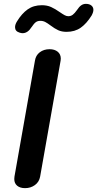

<svg xmlns="http://www.w3.org/2000/svg" viewBox="-20 -965 504 995"><path d="M54 -37Q54 -45 55 -50L161 -650Q165 -678 186 -694Q207 -710 237 -710Q263 -710 279 -697Q295 -684 295 -661Q295 -654 294 -650L188 -50Q183 -22 161 -6Q139 10 110 10Q84 10 69 -2.5Q54 -15 54 -37ZM58 -824Q58 -838 68 -854Q93 -895 123.5 -916.5Q154 -938 197 -938Q224 -938 245 -928.5Q266 -919 290 -902Q306 -891 315.5 -886Q325 -881 334 -881Q347 -881 357 -888.5Q367 -896 379 -913Q390 -930 401 -937.5Q412 -945 425 -945Q443 -945 453.5 -936.5Q464 -928 464 -914Q464 -902 455 -885Q429 -843 398.5 -821.5Q368 -800 325 -800Q300 -800 281.5 -808.5Q263 -817 242 -833Q226 -845 214.5 -851Q203 -857 189 -857Q175 -857 165.5 -850Q156 -843 144 -825Q124 -793 97 -793Q90 -793 81 -796Q58 -803 58 -824Z"/></svg>

Font: Kodchasan
Style: Bold Italic
Weight: 700
Italic angle: -10°
Version: Version 1.000; ttfautohint (v1.6)